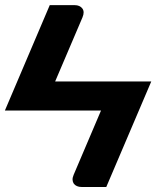

<svg xmlns="http://www.w3.org/2000/svg" viewBox="-20 -746 624 766"><path d="M404 0H305.5Q295 0 287 -3.5Q279 -7 274.5 -13.2Q270 -19.5 269.5 -28.5Q269 -37.5 274 -49L383 -305H-0.5L178.5 -725.5H277.5Q298.5 -725.5 308.5 -712.2Q318.5 -699 309 -676.5L200 -421H583.5Z"/></svg>

Font: Lato 2
Style: Regular
Weight: 800
Designer: Lukasz Dziedzic with Adam Twardoch and Botio Nikoltchev
Foundry: tyPoland Lukasz Dziedzic
Version: Version 2.015; 2015-08-06; http://www.latofonts.com/